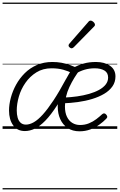

<svg xmlns="http://www.w3.org/2000/svg" viewBox="-20 -1000 930 1490"><path d="M50 -142Q50 -189 64 -241.5Q78 -294 105 -343Q132 -392 172 -432Q212 -472 266 -495.5Q320 -519 386 -519Q424 -519 457.5 -513Q491 -507 525.5 -494.5Q560 -482 602 -461Q553 -398 518.5 -324.5Q484 -251 484 -173Q484 -126 499.5 -94Q515 -62 541.5 -46Q568 -30 601 -30Q639 -30 670.5 -43Q702 -56 727.5 -75.5Q753 -95 772 -113Q781 -121 789 -120Q797 -119 803 -112Q810 -105 812 -96.5Q814 -88 805 -79Q782 -55 750 -32Q718 -9 679.5 5Q641 19 597 19Q543 19 505 -6.5Q467 -32 447.5 -75.5Q428 -119 428 -173Q428 -227 446 -280.5Q464 -334 490 -382Q516 -430 539 -465L543 -431Q510 -448 470.5 -459Q431 -470 380 -470Q313 -470 262.5 -438.5Q212 -407 177.5 -357.5Q143 -308 126.5 -251Q110 -194 110 -143Q110 -112 117 -87Q124 -62 140 -47.5Q156 -33 181 -33Q210 -33 242.5 -51.5Q275 -70 312.5 -111.5Q350 -153 395 -221Q440 -289 493 -388L531 -375Q473 -260 424 -184Q375 -108 332 -64Q289 -20 250 -1.5Q211 17 173 17Q114 17 82 -27.5Q50 -72 50 -142ZM876 -407Q876 -363 852.5 -329.5Q829 -296 788.5 -272Q748 -248 695.5 -232Q643 -216 584.5 -208Q526 -200 466 -198L478 -243Q529 -245 578.5 -252Q628 -259 671.5 -271.5Q715 -284 748 -302Q781 -320 800 -344Q819 -368 819 -398Q819 -436 790 -453Q761 -470 715 -470Q674 -470 636.5 -459Q599 -448 560 -424L547 -474Q588 -495 629.5 -507Q671 -519 725 -519Q792 -519 834 -489.5Q876 -460 876 -407ZM535 -625Q529 -625 520.5 -632Q512 -639 512 -646Q512 -650 513.5 -654Q515 -658 520 -663L663 -827Q669 -835 673.5 -837.5Q678 -840 684 -840Q690 -840 698 -835Q706 -830 711.5 -822.5Q717 -815 717 -808Q717 -803 715 -799.5Q713 -796 708 -792L553 -634Q544 -625 535 -625ZM0 460H890V470H0ZM0 -20H890V0H0ZM0 -505H890V-500H0ZM0 -980H890V-970H0Z"/></svg>

Font: Playwrite NO Guides
Style: Regular
Weight: 400
Designer: Veronika Burian, José Scaglione
Foundry: TypeTogether
Version: Version 1.003